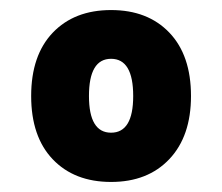

<svg xmlns="http://www.w3.org/2000/svg" viewBox="-20 -758 442 382"><path d="M360 -567Q360 -487 317 -441.5Q274 -396 201 -396Q128 -396 85 -441Q42 -486 42 -567Q42 -648 85 -693Q128 -738 201 -738Q274 -738 317 -693Q360 -648 360 -567ZM245 -567Q245 -641 201 -641Q157 -641 157 -567Q157 -494 201 -494Q245 -494 245 -567Z"/></svg>

Font: Mona Sans Condensed ExtraBold
Style: Regular
Weight: 800
Width: 3
Designer: Deni Anggara
Foundry: GitHub
Version: Version 1.001;gftools[0.9.33]